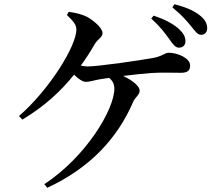

<svg xmlns="http://www.w3.org/2000/svg" viewBox="-20 -840 1040 910"><path d="M782 -655C799 -631 811 -614 828 -614C847 -614 859 -626 859 -645C859 -667 848 -685 823 -707C797 -729 759 -749 708 -766L697 -752C740 -713 762 -683 782 -655ZM883 -719C904 -694 915 -675 933 -675C950 -675 962 -687 962 -706C962 -728 952 -748 926 -768C900 -789 861 -806 807 -820L797 -805C844 -766 863 -743 883 -719ZM204 50C407 -44 537 -185 611 -357C620 -379 642 -390 642 -411C642 -430 610 -459 563 -480C613 -486 665 -492 697 -494C745 -497 804 -495 838 -495C874 -495 881 -510 881 -530C881 -565 821 -590 780 -590C761 -590 750 -573 704 -565C650 -555 446 -525 395 -525C385 -525 374 -527 363 -529C387 -562 409 -596 429 -631C444 -656 466 -663 466 -683C466 -707 425 -742 393 -760C369 -772 340 -779 306 -784L297 -769C328 -739 342 -723 342 -700C342 -622 214 -415 70 -290L86 -273C189 -335 267 -406 331 -486C349 -468 371 -452 387 -452C406 -452 427 -460 452 -464L497 -471C513 -458 522 -442 522 -420C522 -322 389 -98 190 33Z"/></svg>

Font: Noto Serif JP SemiBold
Style: Regular
Weight: 600
Designer: Ryoko NISHIZUKA 西塚涼子 (kana & ideographs); Frank Grießhammer (Latin, Greek & Cyrillic); Wenlong ZHANG 张文龙 (bopomofo); San
Foundry: Adobe
Version: Version 2.001;hotconv 1.1.0;makeotfexe 2.6.0